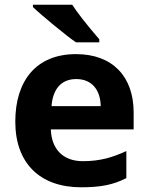

<svg xmlns="http://www.w3.org/2000/svg" viewBox="-20 -786 630 816"><path d="M408 -335H199C204 -402 236 -450 304 -450C371 -450 407 -403 408 -335ZM517 -29V-144C460 -118 408 -101 332 -101C247 -101 199 -153 196 -236H548V-308C548 -462 457 -556 303 -556C134 -556 45 -443 45 -269C45 -93 149 10 325 10C409 10 462 -1 517 -29ZM303 -606H402V-619C346 -684 308 -733 287 -766H120V-756C155 -722 263 -633 303 -606Z"/></svg>

Font: Passageway
Style: Regular
Weight: 700
Foundry: Ascender Corporation
Version: Version 1.11